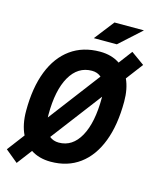

<svg xmlns="http://www.w3.org/2000/svg" viewBox="-159 -987 933 1149"><g transform="rotate(15 307.5 -412.5)"><path d="M56.6 69.3 -21 5.4 60.1 -101.6Q30.8 -161.6 30.8 -247.1Q30.8 -390.6 70.8 -492.7Q110.8 -594.7 186.3 -648.9Q261.7 -703.1 367.2 -703.1Q439.5 -703.1 490.7 -668.5L553.7 -752L636.2 -692.9L557.1 -588.4Q583.5 -531.2 583.5 -451.7Q583.5 -306.6 543.9 -203.4Q504.4 -100.1 429.9 -45.2Q355.5 9.8 250.5 9.8Q178.7 9.8 127.4 -23.9ZM166.5 -241.7 407.7 -559.6Q384.3 -580.1 350.1 -580.1Q263.2 -580.1 214.6 -495.4Q166 -410.6 166 -259.3Q166 -250.5 166.5 -241.7ZM268.1 -113.3Q353 -113.3 400.6 -199.5Q448.2 -285.6 448.2 -439.5Q448.2 -442.4 448.2 -445.8L210.4 -132.8Q234.4 -113.3 268.1 -113.3ZM309.6 -771.5 404.8 -894H587.4L452.1 -771.5Z"/></g></svg>

Font: CaskaydiaCove NFP
Style: Bold Italic
Weight: 700
Italic angle: -10°
Designer: Aaron Bell
Foundry: Saja Typeworks
Version: Version 2111.001; VTT 6.35;Nerd Fonts 3.1.1